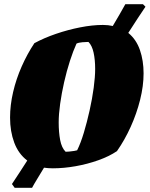

<svg xmlns="http://www.w3.org/2000/svg" viewBox="-20 -791 714 916"><path d="M232 12Q210 12 190 9Q172 39 157 63.5Q142 88 133 105H50L37 87Q56 58 74.5 30Q93 2 110 -25Q68 -57 48 -110.5Q28 -164 28 -230Q28 -289 42.5 -351.5Q57 -414 83.5 -474Q110 -534 144 -585Q190 -610 247 -629.5Q304 -649 362.5 -660.5Q421 -672 471 -672Q496 -672 518 -667Q535 -696 550 -721.5Q565 -747 578 -771H662L674 -759Q642 -712 592 -634Q630 -603 647.5 -552.5Q665 -502 665 -441Q665 -381 648.5 -315Q632 -249 603.5 -186Q575 -123 538 -70Q501 -45 449 -26.5Q397 -8 340.5 2Q284 12 232 12ZM293 -67Q299 -67 311 -68Q323 -69 334.5 -71Q346 -73 348 -74Q365 -108 380 -158Q395 -208 407.5 -264Q420 -320 427 -372Q434 -424 434 -462Q434 -506 426.5 -540Q419 -574 402 -591Q392 -591 373.5 -589.5Q355 -588 345 -583Q329 -548 313.5 -500Q298 -452 286 -399Q274 -346 267 -296Q260 -246 260 -207Q260 -160 267 -123Q274 -86 293 -67Z"/></svg>

Font: Labrada Black
Style: Italic
Weight: 900
Italic angle: -7°
Designer: Mercedes Jáuregui
Foundry: Omnibus-Type Team
Version: Version 1.000; ttfautohint (v1.8.4.7-5d5b)